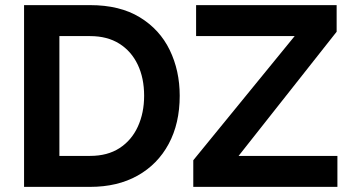

<svg xmlns="http://www.w3.org/2000/svg" viewBox="-20 -730 1372 750"><path d="M74 0V-710H332Q448 -710 526 -662.5Q604 -615 643 -534.5Q682 -454 682 -356Q682 -248 639 -168Q596 -88 517.5 -44Q439 0 332 0ZM332 -589H212V-121H332Q400 -121 447 -151.5Q494 -182 518.5 -235.5Q543 -289 543 -356Q543 -425 518 -477.5Q493 -530 446 -559.5Q399 -589 332 -589ZM735 -104 1131 -589H746V-710H1295V-606L912 -121H1298V0H735Z"/></svg>

Font: YasnoRaleway
Style: Bold
Weight: 700
Designer: Matt McInerney, Pablo Impallari, Rodrigo Fuenzalida
Foundry: Matt McInerney, Pablo Impallari, Rodrigo Fuenzalida
Version: Version 4.026